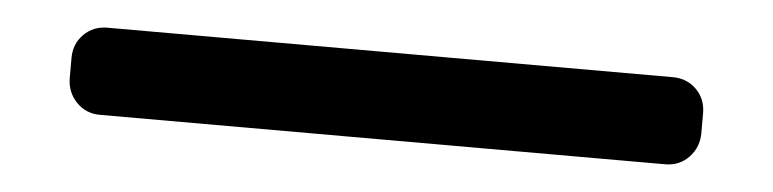

<svg xmlns="http://www.w3.org/2000/svg" viewBox="-24 -464 813 202"><g transform="rotate(5 382.5 -363.0)"><path d="M84 -317H681Q696 -317 706 -327.5Q716 -338 716 -353V-374Q716 -389 706 -399Q696 -409 681 -409H84Q69 -409 59 -399Q49 -389 49 -374V-353Q49 -338 59 -327.5Q69 -317 84 -317Z"/></g></svg>

Font: WDXL Lubrifont TC
Style: Regular
Weight: 400
Designer: [WDXL Lubrifont] Copyright 2020-2022 (c) NightFurySL2001, Skr-ZERO; [ZCOOL QingKe HuangYou] Copyright 2018-2022 (c) The 
Version: Version 2.001;hotconv 1.1.1;makeotfexe 2.6.0